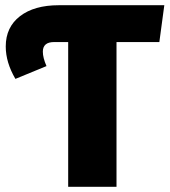

<svg xmlns="http://www.w3.org/2000/svg" viewBox="-20 -715 649 735"><path d="M609 -695 590 -554H426V0H241V-554H187Q144 -554 144 -517Q144 -494 158 -462L39 -413Q2 -476 2 -537Q2 -611 56.5 -653Q111 -695 205 -695Z"/></svg>

Font: FiraGO ExtraBold
Style: Regular
Weight: 800
Designer: bBox Type
Foundry: bBox Type GmbH
Version: Version 1.001;PS 001.001;hotconv 1.0.88;makeotf.lib2.5.64775